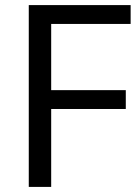

<svg xmlns="http://www.w3.org/2000/svg" viewBox="-20 -734 550 754"><path d="M181 0H93V-714H493V-640H181V-380H474V-306H181Z"/></svg>

Font: Noto Sans Hebrew Thin
Style: Regular
Weight: 400
Version: Version 3.001